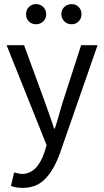

<svg xmlns="http://www.w3.org/2000/svg" viewBox="-20 -706 507 935"><path d="M85.9 141.1Q160.6 141.1 195.8 37.1L207 1L12.2 -485.8H97.2L195.8 -216.8Q207 -184.6 219.7 -149.4Q232.4 -114.3 243.2 -80.1H247.1Q258.3 -113.3 268.1 -149.4Q277.8 -185.5 288.1 -216.8L375 -485.8H455.1L272 40Q242.2 122.1 199.7 165.5Q157.7 209 89.8 209Q56.6 209 33.2 199.2L48.8 133.8Q78.1 141.1 85.9 141.1ZM328.6 -686Q349.6 -686 363.3 -671.9Q377 -657.2 377 -636.7Q377 -616.2 363.3 -602.1Q349.6 -587.9 328.6 -587.9Q307.1 -587.9 293 -602.1Q278.8 -616.2 278.8 -637.2Q278.8 -658.2 293 -671.9Q307.1 -685.5 328.6 -686ZM106.9 -637.2Q106.9 -658.2 120.6 -671.9Q133.8 -685.5 155.3 -686Q176.8 -686 190.9 -671.9Q205.1 -657.2 205.1 -636.7Q205.1 -616.2 190.9 -602.1Q176.8 -587.9 155.3 -587.9Q133.8 -587.9 120.1 -602.1Q106.4 -616.2 106.9 -637.2Z"/></svg>

Font: SourceSansPro-Regular
Style: Regular
Weight: 400
Designer: Paul D. Hunt
Foundry: Adobe Systems Incorporated
Version: Version 1.050;PS Version 1.000;hotconv 1.0.70;makeotf.lib2.5